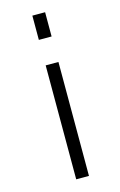

<svg xmlns="http://www.w3.org/2000/svg" viewBox="-117 -801 531 852"><g transform="rotate(-15 148.5 -375.0)"><path d="M123 -639.6V-751H181.6V-639.6ZM123 1V-522.5H181.6V1Z"/></g></svg>

Font: Gen Shin Gothic Light
Style: Regular
Weight: 200
Designer: [Source Han Sans]
Ryoko NISHIZUKA  (kana & ideographs); Paul D. Hunt (Latin, Greek & Cyrillic); Wenlong ZHANG  (bopomofo
Version: Version 1.002.20150607